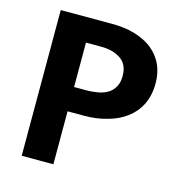

<svg xmlns="http://www.w3.org/2000/svg" viewBox="-96 -716 753 802"><g transform="rotate(15 280.0 -315.0)"><path d="M69 0V-630H290C327 -630 360 -626 390 -617C419 -608 445 -596 466 -579C487 -562 503 -542 514 -519C525 -495 531 -468 531 -437C531 -401 524 -370 511 -344C498 -318 480 -297 457 -280C434 -263 407 -250 376 -242C345 -233 313 -229 278 -229H206V0ZM206 -526V-334H262C279 -334 296 -336 312 -339C327 -342 341 -347 353 -355C364 -362 373 -372 380 -385C387 -397 390 -412 390 -431C390 -464 379 -488 357 -503C335 -518 307 -526 273 -526Z"/></g></svg>

Font: Holmes&Hills Bold
Style: Bold
Weight: 500
Designer: Noopur Datye, Girish Dalvi, Yashodeep Gholap, Pallavi Karambelkar
Foundry: Ek Type
Version: ""